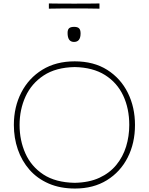

<svg xmlns="http://www.w3.org/2000/svg" viewBox="-20 -1079 859 1108"><path d="M413 9Q327 9 261 -19.8Q195 -48.5 150.2 -99.5Q105.5 -150.5 82.8 -216.8Q60 -283 60 -358Q60 -461.5 102.8 -544.8Q145.5 -628 224.2 -676.5Q303 -725 411 -725Q521 -725 598.8 -675.8Q676.5 -626.5 717.8 -543.2Q759 -460 759 -358Q759 -253 716.8 -170Q674.5 -87 596.8 -39Q519 9 413 9ZM411 -24Q494 -25.5 553.5 -53Q613 -80.5 651.2 -127.2Q689.5 -174 707.8 -233.5Q726 -293 726 -358Q726 -452.5 691 -527.2Q656 -602 586 -646Q516 -690 411 -692Q302.5 -690 232 -643.5Q161.5 -597 127.2 -521.8Q93 -446.5 93 -358Q93 -269 126.5 -193.8Q160 -118.5 230.2 -72.2Q300.5 -26 411 -24ZM407 -837Q370 -837 370 -889Q370 -908.5 379 -916.2Q388 -924 408 -924Q427.5 -924 436.2 -915.5Q445 -907 445 -886Q445 -837 407 -837ZM262 -1029V-1059Q295 -1058.5 331.8 -1058.2Q368.5 -1058 408 -1058Q448 -1058 484.5 -1058.2Q521 -1058.5 554 -1059V-1029Q521 -1030 484.5 -1030Q448 -1030 408 -1030Q368.5 -1030 331.8 -1030Q295 -1030 262 -1029Z"/></svg>

Font: Commissioner Flair Thin
Style: Regular
Weight: 100
Designer: Kostas Bartsokas
Foundry: Kostas Bartsokas
Version: Version 1.000; ttfautohint (v1.8.3)